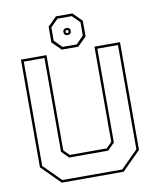

<svg xmlns="http://www.w3.org/2000/svg" viewBox="-96 -974 857 1048"><g transform="rotate(-10 332.0 -450.0)"><path d="M160.5 0 57.5 -103V-700H199V-172L229.5 -141.5H434.5L465 -172V-700H606.5V-103L503.5 0ZM166 -13.5H498L593 -108.5V-686.5H478.5V-166.5L440 -128H224L185.5 -166.5V-686.5H71V-108.5ZM286.5 -715 237.5 -763.5V-850.5L286.5 -899.5H378L427 -850.5V-763.5L378 -715ZM293 -729H372L413 -771V-844.5L372 -885.5H293L251.5 -844.5V-771ZM322.5 -788.5 312.5 -798.5V-816.5L322.5 -826H342.5L352 -816.5V-798.5L342.5 -788.5ZM328 -799.5H336.5L340 -803V-811.5L336.5 -815H328L324.5 -811.5V-803Z"/></g></svg>

Font: Tourney Thin
Style: Regular
Weight: 100
Designer: Tyler Finck
Foundry: Etcetera Type Co
Version: Version 1.015